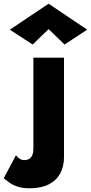

<svg xmlns="http://www.w3.org/2000/svg" viewBox="-124 -771 490 1035"><path d="M-38 66 -104 190Q-92 200 -74 213Q-56 226 -29 235Q-2 244 35 244Q97 244 138.5 223Q180 202 200.5 164Q221 126 221 76V-460H56V30Q56 51 50.5 64.5Q45 78 34 85Q23 92 8 92Q-6 92 -17 85.5Q-28 79 -38 66ZM138 -614 224 -531 346 -611 138 -751 -71 -611 52 -531Z"/></svg>

Font: Jost ExtraBold
Style: Regular
Weight: 800
Version: Version 3.710